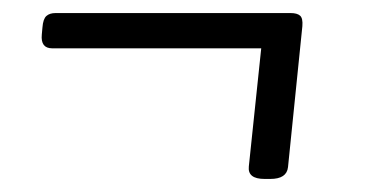

<svg xmlns="http://www.w3.org/2000/svg" viewBox="-20 -351 560 294"><path d="M385 -77Q359 -77 361 -96L380 -277H60Q42 -277 44 -298L45 -309Q46 -322 51 -326.5Q56 -331 65 -331H425Q435 -331 439.5 -327Q444 -323 443 -311L421 -95Q419 -77 394 -77Z"/></svg>

Font: Asap Condensed Condensed Light
Style: Italic
Weight: 300
Width: 3
Italic angle: -6°
Designer: Pablo Cosgaya
Foundry: Omnibus-Type
Version: Version 3.001; ttfautohint (v1.8.4.7-5d5b)